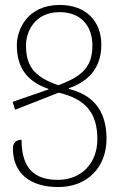

<svg xmlns="http://www.w3.org/2000/svg" viewBox="-20 -745 487 775"><path d="M258 -386V-389C328 -413 389 -463 389 -564C389 -659 328 -725 221 -725C91 -725 48 -626 48 -563C48 -478 83 -418 176 -386V-384L31 -334L41 -302L217 -371C322 -346 373 -293 373 -183C373 -83 305 -19 214 -19C123 -19 67 -61 67 -181C45 -181 32 -167 32 -147C32 -45 102 10 215 10C333 10 410 -70 410 -185C410 -306 348 -364 258 -386ZM85 -563C85 -612 116 -696 221 -696C306 -696 353 -641 353 -561C353 -473 309 -436 216 -401C111 -436 85 -485 85 -563Z"/></svg>

Font: Noto Serif Armenian Condensed ExtraLight
Style: Regular
Weight: 200
Width: 3
Designer: Monotype Design Team
Foundry: Monotype Imaging Inc.
Version: Version 2.008